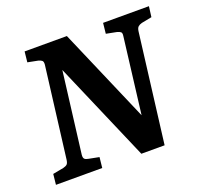

<svg xmlns="http://www.w3.org/2000/svg" viewBox="-104 -690 847 807"><g transform="rotate(-20 319.5 -286.0)"><path d="M15 0 20 -47 68 -56Q80 -59 85.5 -64Q91 -69 93 -83L144 -491Q145 -504 140 -508.5Q135 -513 124 -516L78 -525L83 -572H272L467 -120L449 -117L495 -491Q497 -504 492 -508.5Q487 -513 475 -516L429 -525L434 -572H639L633 -525L587 -516Q576 -513 570 -507.5Q564 -502 562 -489L501 0H397L190 -480L210 -482L160 -81Q159 -68 164 -63Q169 -58 181 -56L227 -47L222 0Z"/></g></svg>

Font: Yrsa SemiBold
Style: Italic
Weight: 600
Italic angle: -7.10001°
Version: Version 2.004